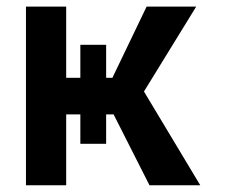

<svg xmlns="http://www.w3.org/2000/svg" viewBox="-20 -548 669 568"><path d="M217.7 -415.5H294V-317.8H312.5L413.7 -528.4H560.4L405.9 -277.3L572.4 0H422.2L316.1 -209.5H294V-122.5H217.7V-209.5H175.8V0H56.8V-528.4H175.8V-317.8H217.7Z"/></svg>

Font: Interface Medium
Style: Regular
Weight: 500
Designer: Rasmus Andersson
Foundry: rsms
Version: Version 1.8